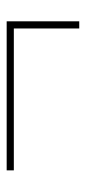

<svg xmlns="http://www.w3.org/2000/svg" viewBox="143 -494 263 590"><g transform="rotate(-90 275.0 -199.5)"><path d="M46 -289V-311H504V-289ZM504 -88H482V-300H504Z"/></g></svg>

Font: Ysabeau Infant Thin
Style: Italic
Weight: 250
Italic angle: -12°
Designer: Christian Thalmann (Catharsis Fonts)
Version: Version 2.001;gftools[0.9.30]; featfreeze: ss01,ss02,lnum